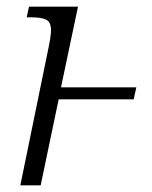

<svg xmlns="http://www.w3.org/2000/svg" viewBox="-20 -556 456 576"><path d="M126 -415Q133 -449 133 -465Q133 -490 118.5 -497Q104 -504 74 -504H60L67 -536H214L163 -294H389L381 -258H156L102 0H41Z"/></svg>

Font: Noto Serif SemiCondensed Light
Style: Italic
Weight: 300
Width: 4
Italic angle: -12°
Designer: Monotype Design Team
Foundry: Monotype Imaging Inc.
Version: Version 2.013; ttfautohint (v1.8.4.7-5d5b)